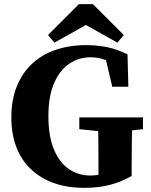

<svg xmlns="http://www.w3.org/2000/svg" viewBox="-20 -894 732 932"><path d="M388 18Q310 18 245.5 -4Q181 -26 133.5 -69.5Q86 -113 60.5 -177Q35 -241 35 -324Q35 -407 60.5 -472Q86 -537 133.5 -582.5Q181 -628 248.5 -651.5Q316 -675 399 -675Q436 -675 471.5 -670Q507 -665 539.5 -654.5Q572 -644 599 -630L603 -473H525L488 -630L559 -618V-563Q523 -592 489 -604Q455 -616 419 -616Q364 -616 317.5 -585.5Q271 -555 243 -491.5Q215 -428 215 -330Q215 -232 242 -168Q269 -104 315 -73Q361 -42 417 -42Q451 -42 477 -51Q503 -60 534 -78L458 -11V-86Q458 -146 457.5 -204.5Q457 -263 455 -324H622Q621 -264 620 -204Q619 -144 619 -83V-40Q569 -11 513 3.5Q457 18 388 18ZM365 -267V-324H674V-267L559 -254H490ZM431 -874 581 -724 550 -687 350 -799H444L244 -687L213 -724L363 -874Z"/></svg>

Font: Source Serif 4 18pt
Style: Bold
Weight: 700
Designer: Frank Grießhammer
Foundry: Adobe Systems Incorporated
Version: Version 4.004;hotconv 1.0.116;makeotfexe 2.5.65601